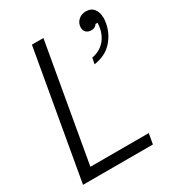

<svg xmlns="http://www.w3.org/2000/svg" viewBox="-184 -885 914 997"><g transform="rotate(-30 273.0 -386.5)"><path d="M439 0H20L154 -763H223L100 -62H450ZM392 -548Q445 -558 474.5 -596Q504 -634 506 -691H494Q482 -673 460 -673Q441 -673 429.5 -683.5Q418 -694 418 -712Q418 -738 436.5 -755.5Q455 -773 483 -773Q513 -773 529.5 -752.5Q546 -732 546 -697Q546 -684 543 -667Q533 -610 493.5 -566Q454 -522 385 -512Z"/></g></svg>

Font: Open Sauce Sans Light Italic
Style: Regular
Weight: 300
Italic angle: -10°
Designer: Alfredo Marco Pradil
Foundry: Creative Sauce Fz LLC
Version: Version 1.477